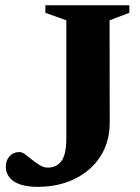

<svg xmlns="http://www.w3.org/2000/svg" viewBox="-20 -696 532 728"><path d="M396 -229.5Q396 -176 376 -131.5Q356 -87 319.2 -54.8Q282.5 -22.5 232.5 -5Q182.5 12.5 122.5 12.5Q82.5 12.5 55.8 3Q29 -6.5 15.5 -23.8Q2 -41 2 -64.5Q2 -87.5 16.2 -103.5Q30.5 -119.5 54 -119.5Q63.5 -119.5 75.8 -110.5Q88 -101.5 102 -90Q116 -78.5 131 -69.5Q146 -60.5 161 -60.5Q194.5 -60.5 213 -85.5Q231.5 -110.5 231.5 -171V-619L152 -647.5V-676H470.5V-647.5L395.5 -619Z"/></svg>

Font: Newsreader 16pt 16pt
Style: Bold
Weight: 700
Version: Version 1.003